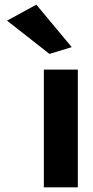

<svg xmlns="http://www.w3.org/2000/svg" viewBox="-20 -789 397 819"><path d="M286 -588 135 -769 10 -701 191 -559ZM312 10V-492H167V10Z"/></svg>

Font: Bluebird
Style: SfBdExt
Weight: 700
Designer: Jasper
Foundry: Cannot Into Space Fonts
Version: Version 0.98